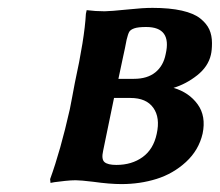

<svg xmlns="http://www.w3.org/2000/svg" viewBox="-20 -460 561 490"><path d="M282.2 -258.8H321.8Q356 -258.8 376.5 -275.4Q397 -292 402.8 -321.8Q418.9 -391.1 353 -391.1Q332.5 -391.1 322.8 -387.7Q313 -384.3 309.8 -378.7Q306.6 -373 303.2 -358.9Q299.8 -340.3 292.5 -307.4Q285.2 -274.4 282.2 -258.8ZM271 -210 243.2 -75.2Q238.3 -53.7 246.6 -46.4Q254.9 -39.1 276.9 -39.1Q316.4 -39.1 344 -59.1Q371.6 -79.1 379.9 -118.2Q389.2 -159.7 371.3 -184.8Q353.5 -210 313 -210ZM290 9.8Q259.8 9.8 217.8 3.9Q185.5 0 172.9 0Q161.6 0 145.8 1.7Q129.9 3.4 119.1 4.9L108.9 6.8L107.9 -2.9Q134.3 -75.2 158.2 -181.2Q160.2 -191.9 164.6 -214.4Q168.9 -236.8 170.9 -248Q195.8 -361.8 199.2 -424.8Q199.2 -425.3 200.2 -429.4Q201.2 -433.6 201.2 -434.1Q223.6 -431.2 247.1 -431.2Q260.7 -431.2 308.1 -436Q344.2 -439.9 369.1 -439.9Q413.1 -439.9 444.1 -432.9Q475.1 -425.8 491.2 -412.8Q507.3 -399.9 514.2 -384.8Q521 -369.6 521 -350.1Q521 -331.5 518.1 -319.8Q511.2 -290 483.2 -267.8Q455.1 -245.6 422.9 -235.8Q462.4 -224.1 484.4 -193.8Q506.3 -163.6 497.1 -119.1Q487.3 -76.7 454.6 -46.6Q421.9 -16.6 379.6 -3.4Q337.4 9.8 290 9.8Z"/></svg>

Font: Linear Smooth
Style: Bold Italic
Weight: 700
Designer: Philipp H. Poll, Flanker
Foundry: Philipp H. Poll, reworked by Flanker
Version: Version 1.061 | FøM Fix